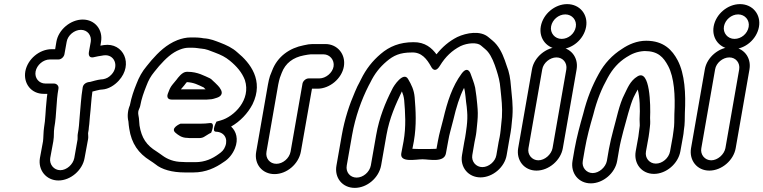

<svg xmlns="http://www.w3.org/2000/svg" viewBox="-20 -787 3710 933"><path d="M358 -137C356 -128 358 -117 357 -110L341 -19C335 12 304 40 273 40C242 40 219 12 224 -19L239 -100C244 -130 240 -142 244 -167C256 -234 252 -290 264 -356C267 -371 254 -381 243 -381H201C169 -381 147 -408 153 -440C159 -471 190 -498 222 -498H264C279 -498 291 -512 293 -523L304 -584C309 -615 341 -642 373 -642C405 -642 426 -615 421 -584L412 -534C412 -532 405 -500 440 -510C451 -513 461 -514 472 -516L484 -518C536 -525 560 -466 522 -425C509 -411 497 -405 481 -402L470 -401C452 -399 430 -392 418 -389C400 -388 385 -379 382 -363C373 -310 372 -265 367 -218C364 -183 364 -168 358 -137ZM189 -100 174 -19C164 40 205 90 264 90C323 90 381 40 391 -19L408 -111C410 -121 408 -128 408 -140C410 -151 412 -161 412 -170C415 -188 415 -206 417 -222C422 -264 423 -301 429 -342C442 -345 454 -349 466 -351L477 -352C507 -354 536 -372 557 -395C630 -474 580 -582 485 -568L473 -566C472 -566 471 -565 468 -565L471 -584C481 -643 441 -692 382 -692C323 -692 264 -643 254 -584L248 -548H231C172 -548 114 -500 103 -440C93 -381 132 -331 192 -331H210C208 -318 207 -305 206 -295C201 -251 201 -205 194 -167C191 -150 191 -112 189 -100Z M893 -438H887C865 -438 844 -408 838 -400L819 -377C809 -365 804 -354 800 -343L796 -333C793 -326 787 -303 815 -303H973C981 -303 990 -303 997 -304C1014 -304 1026 -310 1034 -312C1036 -313 1068 -321 1054 -350C1045 -368 1033 -376 1025 -385C1018 -392 1011 -397 1008 -401C1006 -403 1003 -405 1001 -406C974 -418 940 -438 893 -438ZM970 -362C972 -360 976 -355 979 -353H859L876 -373C880 -378 883 -383 888 -388C923 -386 942 -375 970 -362ZM1000 -189C985 -187 970 -186 953 -186H857C857 -186 803 -164 835 -140C845 -132 862 -117 890 -117C898 -116 902 -116 907 -116H948C959 -116 968 -119 975 -124C981 -128 988 -132 996 -137L1006 -142C1006 -142 1029 -193 1000 -189ZM866 0C825 0 793 -14 771 -30C766 -34 762 -37 757 -40L741 -51C692 -81 668 -116 658 -177C657 -190 656 -200 655 -213C654 -224 650 -233 652 -245C653 -253 659 -262 661 -271C668 -309 678 -336 691 -369C702 -398 712 -416 730 -438L753 -466C785 -502 815 -531 854 -546C869 -552 883 -555 897 -555H917C925 -555 933 -554 941 -553L955 -551H957C983 -549 999 -541 1023 -532C1055 -520 1075 -510 1097 -492C1130 -465 1156 -435 1170 -398C1201 -302 1117 -220 1053 -202L1032 -196C1032 -196 1006 -148 1029 -147C1068 -146 1089 -115 1075 -77C1068 -58 1058 -49 1042 -38C1012 -16 976 1 929 1H887C883 1 874 0 866 0ZM1103 -172C1147 -197 1184 -236 1207 -280C1264 -396 1195 -482 1134 -532C1109 -555 1080 -568 1049 -580C1027 -588 1004 -599 969 -601L957 -603C947 -604 937 -605 926 -605H906C885 -605 863 -600 842 -592C789 -571 750 -533 716 -494L693 -466C671 -440 655 -411 643 -379C630 -347 619 -316 611 -275C602 -255 597 -224 604 -197C605 -185 606 -173 608 -162C619 -89 653 -42 709 -7L724 3C728 6 731 8 735 11C766 37 817 51 878 51H920C980 51 1028 28 1066 1C1091 -14 1111 -39 1122 -67C1139 -110 1129 -148 1103 -172Z M1392 -50C1386 -18 1355 9 1323 9C1291 9 1269 -18 1275 -50L1332 -376C1334 -389 1338 -401 1340 -409L1349 -433C1367 -480 1404 -508 1457 -518C1470 -520 1482 -523 1490 -523H1552C1583 -523 1606 -495 1601 -464C1596 -433 1563 -406 1532 -406H1480C1465 -406 1452 -392 1450 -381ZM1442 -50 1496 -356H1523C1582 -356 1641 -405 1651 -464C1661 -523 1620 -573 1561 -573H1499C1486 -573 1473 -571 1456 -567C1388 -554 1328 -513 1302 -443L1292 -418C1288 -406 1285 -392 1282 -376L1225 -50C1214 10 1254 59 1314 59C1374 59 1431 10 1442 -50Z M2295 -147 2298 -177C2301 -204 2303 -232 2301 -257L2299 -281C2298 -295 2293 -340 2289 -361C2283 -388 2274 -407 2267 -428C2267 -428 2254 -471 2223 -429C2178 -368 2154 -294 2134 -209C2121 -156 2116 -145 2108 -102L2101 -64C2086 -63 2068 -63 2042 -63C2017 -63 1997 -63 1984 -64L1991 -100C2005 -180 2000 -252 1995 -314C1992 -350 1979 -376 1963 -403C1941 -441 1893 -371 1885 -352C1853 -289 1823 -217 1808 -131L1782 17C1776 49 1745 76 1713 76C1681 76 1659 49 1665 17L1691 -131C1707 -221 1737 -303 1771 -370L1779 -385C1801 -430 1825 -460 1859 -489C1892 -517 1923 -532 1981 -532C2028 -534 2054 -501 2075 -463C2075 -463 2092 -425 2118 -468C2145 -512 2177 -542 2218 -563C2252 -579 2299 -582 2317 -566C2330 -555 2345 -543 2351 -535C2369 -513 2382 -480 2393 -445C2402 -416 2409 -393 2412 -354C2417 -304 2422 -268 2419 -217L2416 -187C2414 -167 2412 -141 2408 -121C2406 -112 2404 -104 2403 -97L2392 -33C2387 -2 2355 25 2324 25C2293 25 2270 -2 2275 -33L2286 -97C2289 -113 2293 -128 2295 -147ZM1933 -343C1938 -331 1942 -318 1944 -301C1949 -241 1954 -173 1941 -100L1930 -42C1922 5 2001 -13 2033 -13C2065 -13 2139 5 2147 -42L2158 -102C2165 -142 2169 -148 2183 -205C2197 -265 2213 -317 2235 -360C2242 -339 2243 -298 2248 -268L2250 -245C2252 -224 2251 -198 2248 -173L2244 -143C2242 -126 2239 -113 2236 -97L2225 -33C2215 26 2256 75 2315 75C2374 75 2432 26 2442 -33L2453 -97C2458 -125 2465 -160 2467 -191L2470 -221C2474 -279 2467 -318 2463 -366C2460 -405 2455 -436 2442 -468C2431 -502 2417 -541 2393 -570C2382 -584 2366 -596 2354 -606C2315 -640 2247 -628 2202 -607C2161 -586 2130 -559 2101 -523C2079 -553 2046 -583 1989 -582C1922 -582 1872 -561 1830 -525C1790 -491 1759 -452 1734 -401L1727 -387C1721 -377 1713 -360 1705 -341C1678 -279 1655 -210 1641 -131L1615 17C1604 77 1644 126 1704 126C1764 126 1821 77 1832 17L1858 -131C1873 -215 1903 -280 1933 -343Z M2615 -450C2620 -481 2652 -508 2684 -508C2716 -508 2737 -481 2732 -450L2665 -67C2659 -36 2627 -8 2596 -8C2565 -8 2542 -36 2548 -67ZM2565 -450 2498 -67C2488 -8 2527 42 2587 42C2647 42 2705 -8 2715 -67L2782 -450C2792 -509 2752 -558 2693 -558C2634 -558 2575 -509 2565 -450ZM2658 -659C2664 -691 2694 -717 2727 -717C2760 -717 2784 -689 2778 -656C2772 -623 2742 -598 2709 -598C2676 -598 2652 -627 2658 -659ZM2608 -659C2597 -598 2640 -548 2701 -548C2761 -548 2817 -596 2828 -656C2839 -717 2797 -767 2736 -767C2676 -767 2619 -719 2608 -659Z M3249 -123 3236 -51C3230 -19 3199 8 3167 8C3136 8 3113 -19 3119 -51L3132 -123C3134 -137 3137 -157 3138 -170C3141 -192 3139 -202 3139 -214C3142 -275 3139 -453 3078 -416C3041 -394 3028 -355 3015 -330C2989 -281 2975 -206 2960 -154C2953 -128 2944 -91 2939 -63L2929 -5C2923 26 2891 54 2860 54C2829 54 2806 26 2812 -5L2822 -63C2832 -120 2846 -172 2863 -230C2881 -302 2904 -357 2933 -409C2957 -453 2986 -485 3024 -509C3049 -525 3075 -537 3112 -539C3178 -539 3204 -509 3227 -466C3256 -411 3262 -324 3257 -232C3256 -200 3258 -183 3253 -152C3251 -141 3250 -131 3249 -123ZM3082 -123 3069 -51C3059 8 3098 58 3158 58C3217 58 3275 9 3286 -51L3299 -123C3301 -132 3302 -142 3303 -153C3309 -188 3307 -212 3308 -238C3313 -332 3308 -427 3273 -494C3247 -543 3206 -589 3120 -589C3075 -589 3034 -571 3002 -549C2956 -520 2917 -479 2889 -427C2858 -371 2833 -310 2814 -234C2798 -178 2783 -123 2772 -63L2762 -5C2752 54 2791 104 2851 104C2911 104 2969 54 2979 -5L2989 -63C2993 -87 3002 -124 3009 -150C3024 -202 3041 -275 3059 -314C3066 -327 3072 -341 3079 -352C3089 -315 3091 -259 3088 -207C3088 -187 3090 -178 3088 -169C3086 -158 3084 -135 3082 -123Z M3455 -450C3460 -481 3492 -508 3524 -508C3556 -508 3577 -481 3572 -450L3505 -67C3499 -36 3467 -8 3436 -8C3405 -8 3382 -36 3388 -67ZM3405 -450 3338 -67C3328 -8 3367 42 3427 42C3487 42 3545 -8 3555 -67L3622 -450C3632 -509 3592 -558 3533 -558C3474 -558 3415 -509 3405 -450ZM3498 -659C3504 -691 3534 -717 3567 -717C3600 -717 3624 -689 3618 -656C3612 -623 3582 -598 3549 -598C3516 -598 3492 -627 3498 -659ZM3448 -659C3437 -598 3480 -548 3541 -548C3601 -548 3657 -596 3668 -656C3679 -717 3637 -767 3576 -767C3516 -767 3459 -719 3448 -659Z"/></svg>

Font: Blanket
Style: BlkOutlineObl
Weight: 900
Foundry: Cannot Into Space Fonts
Version: Version 0.9